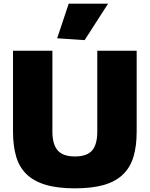

<svg xmlns="http://www.w3.org/2000/svg" viewBox="-20 -1018 817 1048"><path d="M292 -809 355 -998H570L442 -799ZM389 10Q293 10 228.5 -9.5Q164 -29 124.5 -67.5Q85 -106 68 -164Q51 -222 51 -300V-741H266V-299Q266 -231 294.5 -197.5Q323 -164 389 -164Q455 -164 483 -197Q511 -230 511 -299V-741H726V-300Q726 -222 709 -164Q692 -106 652.5 -67Q613 -28 548.5 -9Q484 10 389 10Z"/></svg>

Font: Encode Sans Narrow
Style: Black
Weight: 900
Designer: Pablo Impallari, Andres Torresi
Foundry: Pablo Impallari, Andres Torresi
Version: Version 1.000; ttfautohint (v1.00) -l 8 -r 50 -G 200 -x 14 -